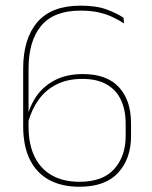

<svg xmlns="http://www.w3.org/2000/svg" viewBox="-20 -668 552 696"><path d="M268 9Q203.5 9 157.8 -16Q112 -41 88 -90Q64 -139 64 -210.5V-419Q64 -528 115.5 -587.8Q167 -647.5 271.5 -647.5Q329.5 -647.5 366.2 -633.8Q403 -620 427.5 -604L430 -583Q409 -596.5 386.2 -607Q363.5 -617.5 335.8 -623.5Q308 -629.5 271.5 -629.5Q175 -629.5 129.2 -574.5Q83.5 -519.5 83.5 -419V-210.5Q83.5 -144 105.8 -99.2Q128 -54.5 169.2 -31.8Q210.5 -9 268 -9Q353 -9 394.2 -55.5Q435.5 -102 435.5 -174.5V-219.5Q435.5 -270 418.2 -306.2Q401 -342.5 366.2 -362.2Q331.5 -382 278.5 -382Q225 -382 185.5 -362.2Q146 -342.5 120.5 -307.2Q95 -272 82 -225L71.5 -238.5H77.5Q87 -283 112.2 -319.5Q137.5 -356 179.8 -377.8Q222 -399.5 280.5 -399.5Q367 -399.5 411 -352Q455 -304.5 455 -220.5V-174.5Q455 -93 408.5 -42Q362 9 268 9Z"/></svg>

Font: Anek Telugu Thin
Style: Regular
Weight: 250
Version: Version 1.003